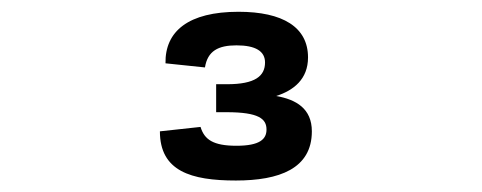

<svg xmlns="http://www.w3.org/2000/svg" viewBox="-20 -852 818 326"><path d="M385 -832C300 -832 260 -799 261 -744.5L328 -737.5C332.5 -765.5 350.5 -775 381.5 -775C414 -775 430 -765 430 -746C430 -723 413.5 -709 365.5 -709H347V-661.5H364.5C420 -661.5 432.5 -650 432.5 -632C432.5 -616 421.5 -604.5 381.5 -604.5C342 -604.5 327 -615 320.5 -636.5L251.5 -629C251.5 -561.5 304 -545.5 380.5 -545.5C454 -545.5 509.5 -565.5 509.5 -629C509.5 -667.5 483 -683 449 -689C478.5 -698.5 503 -717.5 503 -754.5C503 -806 460 -832 385 -832Z"/></svg>

Font: Monaspace Neon Wide
Style: Bold
Weight: 700
Width: 7
Designer: Riley Cran & the Lettermatic Team
Foundry: Lettermatic
Version: Version 1.000 (Monaspace Neon)